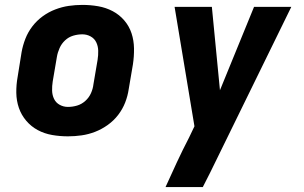

<svg xmlns="http://www.w3.org/2000/svg" viewBox="-20 -548 1240 783"><path d="M257 8Q224 8 192.5 2.5Q161 -3 134 -17.5Q107 -32 87 -55.5Q67 -79 57 -108Q47 -137 46.5 -169.5Q46 -202 52 -235L68 -335Q73 -363 83.5 -390Q94 -417 112 -440.5Q130 -464 154 -481.5Q178 -499 205.5 -509.5Q233 -520 260.5 -524Q288 -528 316 -528Q349 -528 380.5 -522.5Q412 -517 439.5 -502.5Q467 -488 487 -464.5Q507 -441 516.5 -412Q526 -383 526.5 -350.5Q527 -318 522 -285L505 -185Q501 -157 490.5 -130Q480 -103 462 -79.5Q444 -56 419.5 -38.5Q395 -21 368 -10.5Q341 0 313 4Q285 8 257 8ZM257 -112Q276 -112 294.5 -117.5Q313 -123 328 -136.5Q343 -150 351 -168Q359 -186 361 -204L378 -304Q381 -323 380.5 -341.5Q380 -360 372.5 -375.5Q365 -391 349.5 -399.5Q334 -408 316 -408Q297 -408 278.5 -402.5Q260 -397 245.5 -383.5Q231 -370 223 -352Q215 -334 212 -316L195 -216Q192 -197 192.5 -178.5Q193 -160 200.5 -144.5Q208 -129 223.5 -120.5Q239 -112 257 -112ZM807 215H655Q678 164 701.5 113.5Q725 63 751 13L773 -33L692 -520H844L877 -180L1016 -520H1168L837 156Z"/></svg>

Font: Iosevka Aile Heavy
Style: Italic
Weight: 900
Italic angle: -9°
Designer: Belleve Invis
Foundry: Belleve Invis
Version: Version 31.1.0; ttfautohint (v1.8.4)